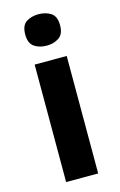

<svg xmlns="http://www.w3.org/2000/svg" viewBox="-118 -811 540 862"><g transform="rotate(-15 152.5 -380.0)"><path d="M153 -760Q186 -760 210 -744.5Q234 -729 234 -687Q234 -646 210 -630Q186 -614 153 -614Q119 -614 95.5 -630Q72 -646 72 -687Q72 -729 95.5 -744.5Q119 -760 153 -760ZM227 -546V0H78V-546Z"/></g></svg>

Font: Noto IKEA Arabic
Style: Bold
Weight: 700
Designer: Monotype Design Team
Foundry: Monotype Imaging Inc.
Version: Version 1.200